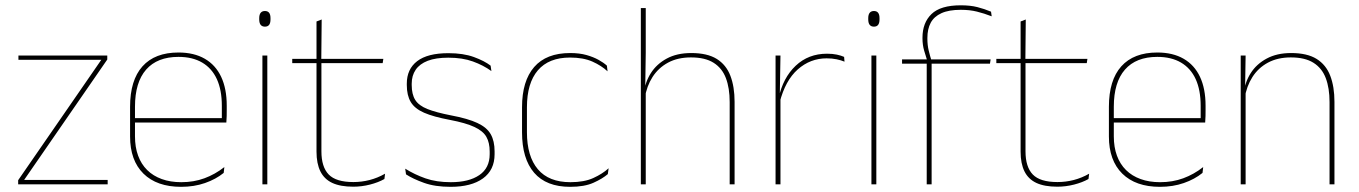

<svg xmlns="http://www.w3.org/2000/svg" viewBox="-20 -695 5126 724"><path d="M71 -16.5H386V0H48.5V-15.5L362 -469.5H49.5V-485.5H384.5V-470.5Z M663 9.5Q571.5 9.5 521 -40.2Q470.5 -90 470.5 -180.5V-292.5Q470.5 -392.5 517.2 -444.8Q564 -497 653 -497Q711.5 -497 752.2 -473.5Q793 -450 814 -405.2Q835 -360.5 835 -296.5V-279.5Q835 -268.5 834.8 -257.5Q834.5 -246.5 833.5 -233H816.5Q816.5 -250.5 816.5 -266.5Q816.5 -282.5 816.5 -296Q816.5 -355.5 797.8 -396.5Q779 -437.5 742.5 -459Q706 -480.5 653 -480.5Q573 -480.5 531 -432.5Q489 -384.5 489 -292.5V-243.5V-239.5V-181Q489 -140 500.8 -108Q512.5 -76 535 -53.8Q557.5 -31.5 590 -19.8Q622.5 -8 663.5 -8Q711 -8 751 -22.8Q791 -37.5 826 -65L823.5 -43Q794 -19 753 -4.8Q712 9.5 663 9.5ZM827 -233H479V-249.5H827Z M988 0H969.5V-485.5H988ZM979 -594.5Q968.5 -594.5 963 -601.2Q957.5 -608 957.5 -622V-626.5Q957.5 -640 963 -646.8Q968.5 -653.5 979 -653.5Q989.5 -653.5 994.8 -646.8Q1000 -640 1000 -626.5V-622Q1000 -608 994.8 -601.2Q989.5 -594.5 979 -594.5Z M1312 9Q1263.5 9 1233 -5.2Q1202.5 -19.5 1188 -49Q1173.5 -78.5 1173.5 -123V-462.5H1192V-124.5Q1192 -65.5 1219.5 -37Q1247 -8.5 1312.5 -8.5Q1343.5 -8.5 1373.8 -16.2Q1404 -24 1432 -40L1429.5 -20Q1406.5 -7 1375.2 1Q1344 9 1312 9ZM1423 -457H1082V-473H1425.5ZM1191.5 -468H1173.5V-614L1193 -621.5Z M1679 9.5Q1620.5 9.5 1578.8 -5.5Q1537 -20.5 1511 -37.5L1508 -59Q1543 -37 1584.2 -22.5Q1625.5 -8 1680 -8Q1748.5 -8 1787.5 -34.8Q1826.5 -61.5 1826.5 -113.5V-123.5Q1826.5 -157 1814 -179Q1801.5 -201 1769 -216.2Q1736.5 -231.5 1676 -243Q1614.5 -254.5 1579 -270Q1543.5 -285.5 1528.8 -310.5Q1514 -335.5 1514 -374.5V-379.5Q1514 -434.5 1553.2 -464.5Q1592.5 -494.5 1671 -494.5Q1727 -494.5 1766.8 -480Q1806.5 -465.5 1830 -447.5L1833 -427Q1802.5 -449 1763.2 -463.2Q1724 -477.5 1670.5 -477.5Q1623.5 -477.5 1593 -465.8Q1562.5 -454 1547.5 -432Q1532.5 -410 1532.5 -379.5V-374.5Q1532.5 -339.5 1545.8 -318.2Q1559 -297 1591.5 -284Q1624 -271 1680.5 -260Q1744.5 -248 1780.2 -231.2Q1816 -214.5 1830.5 -188.8Q1845 -163 1845 -124.5V-113.5Q1845 -54 1801.2 -22.2Q1757.5 9.5 1679 9.5Z M2130 9.5Q2040 9.5 1994.2 -43.5Q1948.5 -96.5 1948.5 -196V-290.5Q1948.5 -389.5 1994.2 -442.2Q2040 -495 2130 -495Q2165 -495 2191.5 -487.5Q2218 -480 2237.2 -469.2Q2256.5 -458.5 2268.5 -447.5L2271 -426Q2248 -447.5 2213.8 -462.8Q2179.5 -478 2129.5 -478Q2049.5 -478 2008.2 -429.8Q1967 -381.5 1967 -290.5V-196.5Q1967 -105.5 2008.2 -56.8Q2049.5 -8 2131 -8Q2183 -8 2217.5 -23.8Q2252 -39.5 2275 -60.5L2272 -38.5Q2252.5 -21.5 2218.2 -6Q2184 9.5 2130 9.5Z M2750 0H2731.5V-310Q2731.5 -363 2717.2 -400.5Q2703 -438 2671 -458.2Q2639 -478.5 2585.5 -478.5Q2535.5 -478.5 2499 -458.8Q2462.5 -439 2440.5 -404.5Q2418.5 -370 2411.5 -325.5L2400.5 -344H2408Q2412.5 -385 2434.2 -419.2Q2456 -453.5 2494.2 -474.2Q2532.5 -495 2586.5 -495Q2647 -495 2682.8 -472.8Q2718.5 -450.5 2734.2 -409.2Q2750 -368 2750 -311ZM2415 0H2396.5V-664.5H2415V-495.5L2413 -357L2415 -354Z M2920 -308.5 2910.5 -320.5 2916 -325Q2932.5 -402 2980.5 -447.2Q3028.5 -492.5 3098.5 -492.5Q3119.5 -492.5 3135.8 -489Q3152 -485.5 3163 -480.5L3164.5 -462.5Q3151.5 -468 3134.5 -471.5Q3117.5 -475 3097 -475Q3035.5 -475 2988.2 -433.2Q2941 -391.5 2920 -308.5ZM2923 0H2904.5V-485.5H2923L2920.5 -335L2923 -332.5Z M3284.5 0H3266V-485.5H3284.5ZM3275.5 -594.5Q3265 -594.5 3259.5 -601.2Q3254 -608 3254 -622V-626.5Q3254 -640 3259.5 -646.8Q3265 -653.5 3275.5 -653.5Q3286 -653.5 3291.2 -646.8Q3296.5 -640 3296.5 -626.5V-622Q3296.5 -608 3291.2 -601.2Q3286 -594.5 3275.5 -594.5Z M3603 -675Q3639 -675 3665.5 -668.2Q3692 -661.5 3717 -651L3719.5 -633.5Q3691 -644.5 3664 -651.2Q3637 -658 3603 -658Q3557.5 -658 3529.8 -645.2Q3502 -632.5 3489.5 -609Q3477 -585.5 3477 -552V-549Q3477 -525 3482 -504.2Q3487 -483.5 3492.5 -466.5L3476 -464V-467.5Q3471 -482.5 3464.8 -504.2Q3458.5 -526 3458.5 -550.5V-553Q3458.5 -609 3492.5 -642Q3526.5 -675 3603 -675ZM3493 0H3474.5V-460H3493ZM3713 -455H3381.5V-471H3481.5H3487.5H3715.5Z M3967 9Q3918.5 9 3888 -5.2Q3857.5 -19.5 3843 -49Q3828.5 -78.5 3828.5 -123V-462.5H3847V-124.5Q3847 -65.5 3874.5 -37Q3902 -8.5 3967.5 -8.5Q3998.5 -8.5 4028.8 -16.2Q4059 -24 4087 -40L4084.5 -20Q4061.5 -7 4030.2 1Q3999 9 3967 9ZM4078 -457H3737V-473H4080.5ZM3846.5 -468H3828.5V-614L3848 -621.5Z M4354 9.5Q4262.5 9.5 4212 -40.2Q4161.5 -90 4161.5 -180.5V-292.5Q4161.5 -392.5 4208.2 -444.8Q4255 -497 4344 -497Q4402.5 -497 4443.2 -473.5Q4484 -450 4505 -405.2Q4526 -360.5 4526 -296.5V-279.5Q4526 -268.5 4525.8 -257.5Q4525.5 -246.5 4524.5 -233H4507.5Q4507.5 -250.5 4507.5 -266.5Q4507.5 -282.5 4507.5 -296Q4507.5 -355.5 4488.8 -396.5Q4470 -437.5 4433.5 -459Q4397 -480.5 4344 -480.5Q4264 -480.5 4222 -432.5Q4180 -384.5 4180 -292.5V-243.5V-239.5V-181Q4180 -140 4191.8 -108Q4203.5 -76 4226 -53.8Q4248.5 -31.5 4281 -19.8Q4313.5 -8 4354.5 -8Q4402 -8 4442 -22.8Q4482 -37.5 4517 -65L4514.5 -43Q4485 -19 4444 -4.8Q4403 9.5 4354 9.5ZM4518 -233H4170V-249.5H4518Z M5012 0H4993.5V-310Q4993.5 -363 4979.2 -400.5Q4965 -438 4933 -458.2Q4901 -478.5 4847.5 -478.5Q4798 -478.5 4761.2 -458.8Q4724.5 -439 4702.5 -404.2Q4680.5 -369.5 4673.5 -325L4664.5 -344H4670Q4674.5 -385 4696.2 -419.2Q4718 -453.5 4756.5 -474.2Q4795 -495 4848.5 -495Q4909 -495 4944.8 -472.8Q4980.5 -450.5 4996.2 -409.2Q5012 -368 5012 -311ZM4677 0H4658.5V-485.5H4677L4675 -358.5H4677Z"/></svg>

Font: Anek Malayalam Thin
Style: Regular
Weight: 250
Version: Version 1.003